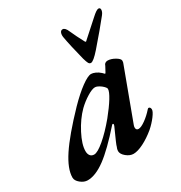

<svg xmlns="http://www.w3.org/2000/svg" viewBox="-182 -794 870 925"><g transform="rotate(-30 253.5 -331.5)"><path d="M-18 -34Q-18 -82 27 -150Q72 -218 171 -321Q217 -368 254 -395Q291 -422 309 -422Q319 -422 332.5 -416Q346 -410 358 -399Q367 -389 368 -389Q370 -389 371 -390Q372 -391 374 -395Q379 -405 384.5 -414.5Q390 -424 390 -426Q392 -431 397.5 -434.5Q403 -438 410 -438Q429 -438 450.5 -425.5Q472 -413 472 -402Q472 -393 469 -387L365 -107Q362 -100 362 -93Q362 -78 376 -78Q390 -78 414.5 -95.5Q439 -113 461 -138Q465 -142 467 -142Q472 -142 475 -138Q478 -134 478 -127Q478 -116 460.5 -92.5Q443 -69 418 -47Q384 -19 351 -2.5Q318 14 295 14Q275 14 255.5 -2Q236 -18 236 -35Q236 -45 242 -58Q241 -61 281 -149Q283 -155 283 -156Q283 -160 280.5 -161Q278 -162 275 -159Q194 -67 139 -26.5Q84 14 40 14Q20 14 1 -1.5Q-18 -17 -18 -34ZM270 -197Q304 -239 324 -271.5Q344 -304 344 -319Q344 -327 326 -342Q306 -357 293 -357Q277 -357 248.5 -339.5Q220 -322 195 -298Q157 -260 128.5 -205Q100 -150 100 -113Q100 -97 107.5 -87.5Q115 -78 129 -78Q148 -78 187 -111Q226 -144 270 -197ZM313 -505Q291 -591 282 -643Q280 -657 284 -667Q288 -677 298 -677Q312 -677 323 -650Q339 -614 361 -573Q365 -565 371 -573L458 -651Q486 -677 497 -677Q507 -677 507 -666Q507 -654 496 -640Q454 -587 387 -510Q350 -468 336 -468Q328 -468 323.5 -476Q319 -484 313 -505Z"/></g></svg>

Font: EB Garamond SemiBold
Style: Italic
Weight: 600
Italic angle: -17.2°
Designer: Georg Duffner and Octavio Pardo
Foundry: Georg Duffner
Version: Version 1.000